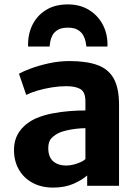

<svg xmlns="http://www.w3.org/2000/svg" viewBox="-20 -843 632 871"><path d="M520 0H375.5V-47Q353 -27 313.8 -9.5Q274.5 8 221 8Q168 8 128 -13.5Q88 -35 65.8 -73.5Q43.5 -112 43.5 -163Q43.5 -214 71.2 -250.5Q99 -287 146.5 -307.5Q179 -321 217.8 -328.5Q256.5 -336 295.2 -339Q334 -342 367.5 -342V-383Q367.5 -425.5 345 -438.8Q322.5 -452 280.5 -452Q249 -452 214.8 -446.5Q180.5 -441 150 -432Q119.5 -423 99 -412.5L66 -508.5Q83 -518.5 119 -532Q155 -545.5 201.5 -555.8Q248 -566 295 -566Q372 -566 421.8 -548Q471.5 -530 495.8 -487Q520 -444 520 -368ZM327 -259Q304.5 -256.5 283.8 -251.8Q263 -247 249 -241Q229.5 -232 214.2 -217Q199 -202 199 -171Q199 -130.5 221.5 -111.2Q244 -92 279.5 -92Q298 -92 316.2 -97Q334.5 -102 348.5 -108.8Q362.5 -115.5 367.5 -121.5V-261.5Q349.5 -261.5 327 -259ZM287.5 -823Q344 -823 385.2 -797Q426.5 -771 448 -727.8Q469.5 -684.5 467.5 -632H372Q371 -639 368.5 -653Q366 -667 358 -682Q350 -697 333.5 -707.2Q317 -717.5 288 -717.5Q258.5 -717.5 241.8 -707.2Q225 -697 217.5 -682Q210 -667 207.8 -653Q205.5 -639 205 -632H107.5Q105.5 -684.5 126 -727.8Q146.5 -771 187.5 -797Q228.5 -823 287.5 -823Z"/></svg>

Font: Koeln Type Sans
Style: Bold
Weight: 700
Designer: Eben Sorkin
Foundry: Eben Sorkin
Version: Version 2.001